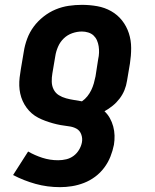

<svg xmlns="http://www.w3.org/2000/svg" viewBox="-20 -558 640 792"><path d="M228 214Q175 214 126.5 200.5Q78 187 34 164L96 67Q124 83 155 93Q186 103 220 103Q237 103 253.5 99Q270 95 283.5 85Q297 75 306 60Q315 45 318 29Q321 12 315 -4Q309 -20 295 -27.5Q281 -35 264 -37Q247 -39 230.5 -42Q214 -45 198 -49.5Q182 -54 167 -59.5Q152 -65 137.5 -72.5Q123 -80 111 -90.5Q99 -101 89.5 -114Q80 -127 73.5 -141.5Q67 -156 63.5 -172Q60 -188 59.5 -204.5Q59 -221 61 -238.5Q63 -256 66 -273L78 -344Q82 -371 92 -398Q102 -425 119 -448Q136 -471 159.5 -489.5Q183 -508 209.5 -519Q236 -530 263.5 -534Q291 -538 318 -538Q350 -538 381 -532.5Q412 -527 438.5 -512Q465 -497 483.5 -473.5Q502 -450 511.5 -421Q521 -392 521 -360Q521 -328 516 -296L504 -225Q501 -205 493.5 -186.5Q486 -168 473.5 -151.5Q461 -135 445 -122Q429 -109 411 -99Q424 -87 433 -71Q442 -55 447 -36.5Q452 -18 452.5 1Q453 20 450 39Q445 64 435.5 88Q426 112 410 133.5Q394 155 372.5 171Q351 187 326.5 196.5Q302 206 277 210Q252 214 228 214ZM318 -140Q331 -149 340.5 -161Q350 -173 356.5 -186.5Q363 -200 367 -214Q371 -228 374 -243L385 -314Q388 -327 388.5 -340.5Q389 -354 387 -367Q385 -380 380 -391.5Q375 -403 366 -411.5Q357 -420 344 -424Q331 -428 318 -428Q298 -428 278 -421Q258 -414 243 -399.5Q228 -385 219.5 -365.5Q211 -346 208 -326L196 -255Q193 -238 193.5 -220.5Q194 -203 201.5 -188.5Q209 -174 222.5 -165.5Q236 -157 252.5 -152.5Q269 -148 285.5 -145.5Q302 -143 318 -140Z"/></svg>

Font: Iosevka Curly Slab XBdExObl
Style: Regular
Weight: 800
Width: 7
Italic angle: -9°
Monospace: yes
Designer: Belleve Invis
Foundry: Belleve Invis
Version: Version 11.1.0; ttfautohint (v1.8.3)